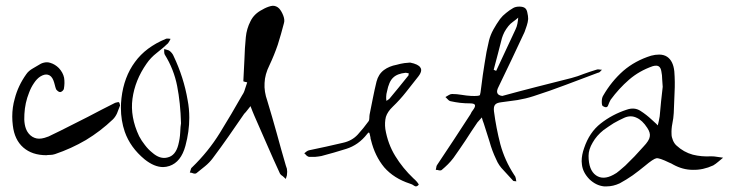

<svg xmlns="http://www.w3.org/2000/svg" viewBox="-20 -663 2589 680"><path d="M25.4 -218.8Q23.4 -234.4 23.4 -250Q23.4 -283.2 32.2 -313.5Q43.9 -359.4 73.2 -400.4Q81.1 -412.1 96.7 -420.9Q111.3 -429.7 125 -437.5Q135.7 -442.4 146.5 -442.4Q152.3 -442.4 158.2 -440.4Q174.8 -435.5 188.5 -421.9Q203.1 -406.2 207 -387.7Q210 -369.1 206.1 -347.7Q205.1 -344.7 201.2 -340.8Q196.3 -336.9 193.4 -336.9Q189.5 -336.9 185.5 -339.8Q180.7 -343.8 178.7 -346.7Q175.8 -354.5 173.8 -363.3Q171.9 -371.1 168.9 -378.9Q162.1 -395.5 149.4 -398.4Q137.7 -401.4 122.1 -391.6Q110.4 -383.8 100.6 -369.1Q89.8 -353.5 83 -335Q68.4 -298.8 66.4 -258.8Q63.5 -218.8 77.1 -196.3Q86.9 -180.7 102.5 -174.8Q117.2 -168.9 137.7 -174.8Q152.3 -178.7 166 -186.5Q180.7 -193.4 194.3 -200.2Q243.2 -224.6 291 -249Q338.9 -274.4 387.7 -298.8Q390.6 -299.8 395.5 -300.8Q399.4 -301.8 401.4 -300.8Q403.3 -298.8 404.3 -293.9Q405.3 -291 405.3 -289.1Q405.3 -288.1 404.3 -287.1Q399.4 -274.4 394.5 -261.7Q388.7 -249 379.9 -240.2Q335.9 -198.2 284.2 -167Q232.4 -136.7 174.8 -117.2Q166 -114.3 157.2 -114.3Q148.4 -114.3 144.5 -113.3Q93.8 -113.3 62.5 -140.6Q31.2 -168 25.4 -218.8Z M563.5 -469.7Q561.5 -473.6 561.5 -479.5Q561.5 -485.4 561.5 -489.3Q567.4 -487.3 572.3 -486.3Q577.1 -485.4 581.1 -482.4Q585 -479.5 588.9 -474.6Q592.8 -469.7 594.7 -464.8Q630.9 -388.7 644.5 -308.6Q650.4 -278.3 650.4 -246.1Q650.4 -197.3 636.7 -146.5Q621.1 -88.9 580.1 -75.2Q568.4 -71.3 557.6 -71.3Q526.4 -71.3 492.2 -98.6Q441.4 -140.6 421.9 -196.3Q408.2 -236.3 408.2 -281.2Q408.2 -297.9 410.2 -315.4Q418.9 -390.6 458 -443.4Q496.1 -496.1 567.4 -525.4Q569.3 -526.4 572.3 -526.4Q574.2 -526.4 575.2 -526.4Q580.1 -525.4 584 -525.4Q582 -521.5 580.1 -517.6Q578.1 -513.7 575.2 -509.8Q556.6 -492.2 535.2 -475.6Q513.7 -459 499 -437.5Q458 -378.9 449.2 -313.5Q440.4 -249 472.7 -180.7Q481.4 -164.1 493.2 -149.4Q504.9 -133.8 518.6 -123Q546.9 -97.7 574.2 -105.5Q601.6 -112.3 611.3 -149.4Q617.2 -171.9 618.2 -193.4Q619.1 -215.8 621.1 -226.6Q619.1 -298.8 607.4 -358.4Q595.7 -418 563.5 -469.7Z M850.6 -531.2Q853.5 -561.5 867.2 -587.9Q879.9 -614.3 909.2 -628.9Q923.8 -637.7 939.5 -641.6Q943.4 -642.6 946.3 -642.6Q959 -642.6 968.8 -632.8Q977.5 -623 983.4 -607.4Q989.3 -591.8 985.4 -580.1Q975.6 -542 963.9 -504.9Q951.2 -467.8 934.6 -432.6Q918 -399.4 917 -369.1Q915 -338.9 926.8 -305.7Q944.3 -248 960 -191.4Q975.6 -133.8 992.2 -77.1Q994.1 -71.3 996.1 -65.4Q997.1 -59.6 997.1 -54.7Q997.1 -48.8 996.1 -42Q994.1 -36.1 992.2 -29.3Q987.3 -34.2 981.4 -39.1Q974.6 -43 971.7 -47.9Q948.2 -98.6 925.8 -150.4Q903.3 -202.1 880.9 -252.9Q877 -261.7 874 -269.5Q871.1 -278.3 867.2 -287.1Q862.3 -280.3 856.4 -273.4Q850.6 -265.6 844.7 -259.8Q817.4 -220.7 790 -180.7Q762.7 -141.6 733.4 -102.5Q721.7 -86.9 706.1 -74.2Q691.4 -62.5 675.8 -49.8Q671.9 -46.9 665 -48.8Q658.2 -51.8 652.3 -51.8Q654.3 -56.6 655.3 -61.5Q656.2 -67.4 660.2 -70.3Q717.8 -126 758.8 -192.4Q799.8 -258.8 837.9 -326.2Q844.7 -335.9 847.7 -347.7Q851.6 -360.4 855.5 -371.1Q850.6 -373 847.7 -373Q843.8 -374 841.8 -375Q843.8 -414.1 845.7 -453.1Q846.7 -491.2 850.6 -531.2Z M1432.6 -441.4Q1424.8 -440.4 1412.1 -439.5Q1398.4 -437.5 1384.8 -433.6Q1358.4 -428.7 1339.8 -415Q1320.3 -400.4 1313.5 -374Q1306.6 -345.7 1300.8 -316.4Q1294.9 -287.1 1289.1 -257.8Q1288.1 -252 1288.1 -245.1Q1288.1 -237.3 1285.2 -233.4Q1267.6 -209 1247.1 -186.5Q1226.6 -164.1 1194.3 -157.2Q1164.1 -150.4 1134.8 -143.6Q1104.5 -137.7 1075.2 -130.9Q1070.3 -129.9 1066.4 -127Q1061.5 -123 1057.6 -120.1Q1061.5 -117.2 1065.4 -112.3Q1070.3 -108.4 1074.2 -107.4Q1085 -107.4 1095.7 -107.4Q1107.4 -108.4 1118.2 -110.4Q1163.1 -122.1 1206.1 -135.7Q1250 -149.4 1280.3 -188.5Q1284.2 -194.3 1287.1 -193.4Q1289.1 -191.4 1290 -185.5Q1291 -181.6 1292 -176.8Q1292 -171.9 1293.9 -167Q1307.6 -110.4 1340.8 -70.3Q1375 -31.2 1431.6 -12.7Q1439.5 -10.7 1447.3 -4.9Q1450.2 -2.9 1453.1 -2.9Q1458 -2.9 1462.9 -8.8Q1463.9 -9.8 1457 -18.6Q1450.2 -26.4 1444.3 -31.2Q1406.2 -67.4 1379.9 -110.4Q1353.5 -153.3 1344.7 -206.1Q1341.8 -229.5 1346.7 -249Q1352.5 -267.6 1371.1 -285.2Q1396.5 -309.6 1418 -336.9Q1440.4 -365.2 1461.9 -392.6Q1471.7 -405.3 1471.7 -415Q1471.7 -419.9 1468.8 -423.8Q1461.9 -435.5 1432.6 -441.4ZM1350.6 -338.9Q1357.4 -374 1372.1 -387.7Q1386.7 -402.3 1417 -405.3Q1419.9 -405.3 1422.9 -404.3Q1425.8 -403.3 1428.7 -402.3Q1426.8 -400.4 1426.8 -397.5Q1426.8 -394.5 1424.8 -393.6Q1408.2 -373 1391.6 -352.5Q1376 -333 1359.4 -313.5Q1357.4 -311.5 1354.5 -309.6Q1351.6 -307.6 1348.6 -305.7Q1348.6 -309.6 1347.7 -313.5Q1347.7 -316.4 1347.7 -320.3Q1347.7 -325.2 1348.6 -330.1Q1349.6 -335 1350.6 -338.9Z M2003.9 -386.7Q2026.4 -392.6 2047.9 -401.4Q2069.3 -409.2 2091.8 -416Q2096.7 -418 2101.6 -417Q2106.4 -416 2112.3 -416Q2108.4 -413.1 2105.5 -409.2Q2101.6 -405.3 2097.7 -405.3Q2041 -383.8 1983.4 -362.3Q1926.8 -340.8 1869.1 -322.3Q1841.8 -313.5 1812.5 -308.6Q1783.2 -304.7 1754.9 -300.8Q1738.3 -298.8 1733.4 -292Q1727.5 -285.2 1729.5 -268.6Q1737.3 -209 1752 -152.3Q1767.6 -94.7 1800.8 -43.9Q1802.7 -41 1804.7 -38.1Q1805.7 -35.2 1806.6 -32.2Q1807.6 -29.3 1807.6 -26.4Q1807.6 -23.4 1808.6 -20.5Q1805.7 -21.5 1801.8 -21.5Q1797.9 -21.5 1796.9 -23.4Q1781.2 -41 1763.7 -59.6Q1746.1 -77.1 1737.3 -98.6Q1722.7 -128.9 1713.9 -161.1Q1704.1 -193.4 1693.4 -225.6Q1691.4 -231.4 1689.5 -236.3Q1688.5 -241.2 1686.5 -247.1Q1682.6 -242.2 1678.7 -238.3Q1674.8 -234.4 1670.9 -229.5Q1649.4 -198.2 1628.9 -166Q1607.4 -133.8 1585.9 -103.5Q1577.1 -91.8 1566.4 -81.1Q1556.6 -71.3 1544.9 -61.5Q1542 -58.6 1535.2 -59.6Q1529.3 -61.5 1523.4 -61.5Q1524.4 -66.4 1525.4 -71.3Q1525.4 -75.2 1528.3 -79.1Q1557.6 -124 1587.9 -168.9Q1617.2 -213.9 1646.5 -258.8Q1648.4 -262.7 1650.4 -266.6Q1652.3 -269.5 1655.3 -273.4Q1664.1 -285.2 1662.1 -291Q1660.2 -296.9 1644.5 -296.9Q1627 -296.9 1609.4 -298.8Q1592.8 -300.8 1575.2 -304.7Q1570.3 -305.7 1566.4 -310.5Q1561.5 -315.4 1557.6 -319.3Q1563.5 -322.3 1569.3 -326.2Q1575.2 -330.1 1581.1 -330.1Q1597.7 -330.1 1615.2 -327.1Q1631.8 -324.2 1649.4 -323.2Q1676.8 -322.3 1679.7 -326.2Q1681.6 -330.1 1684.6 -356.4Q1689.5 -397.5 1696.3 -438.5Q1702.1 -479.5 1711.9 -519.5Q1716.8 -539.1 1727.5 -558.6Q1738.3 -578.1 1751 -595.7Q1759.8 -607.4 1772.5 -617.2Q1784.2 -627 1797.9 -634.8Q1806.6 -639.6 1819.3 -639.6Q1832 -639.6 1838.9 -634.8Q1845.7 -629.9 1847.7 -618.2Q1850.6 -606.4 1850.6 -595.7Q1849.6 -584 1845.7 -572.3Q1841.8 -560.5 1837.9 -549.8Q1815.4 -501 1792 -452.1Q1768.6 -404.3 1746.1 -356.4Q1738.3 -341.8 1741.2 -334Q1744.1 -325.2 1758.8 -323.2Q1819.3 -339.8 1880.9 -355.5Q1943.4 -371.1 2003.9 -386.7ZM1737.3 -412.1Q1753.9 -448.2 1771.5 -485.4Q1788.1 -521.5 1805.7 -558.6Q1810.5 -568.4 1812.5 -579.1Q1814.5 -589.8 1815.4 -600.6Q1806.6 -592.8 1796.9 -585.9Q1787.1 -579.1 1780.3 -570.3Q1772.5 -560.5 1766.6 -549.8Q1760.7 -538.1 1757.8 -528.3Q1750 -500 1743.2 -471.7Q1735.4 -443.4 1728.5 -416Q1730.5 -415 1732.4 -414.1Q1735.4 -413.1 1737.3 -412.1Z M2322.3 -410.2Q2320.3 -422.9 2313.5 -427.7Q2306.6 -432.6 2292 -428.7Q2244.1 -412.1 2208 -380.9Q2171.9 -349.6 2142.6 -309.6Q2137.7 -300.8 2133.8 -290Q2129.9 -278.3 2115.2 -287.1Q2111.3 -289.1 2111.3 -302.7Q2111.3 -316.4 2116.2 -324.2Q2145.5 -375 2187.5 -412.1Q2229.5 -448.2 2286.1 -465.8Q2300.8 -469.7 2314.5 -469.7Q2331.1 -469.7 2342.8 -461.9Q2364.3 -447.3 2368.2 -410.2Q2371.1 -373 2369.1 -335.9Q2367.2 -299.8 2366.2 -262.7Q2365.2 -244.1 2361.3 -225.6Q2357.4 -206.1 2358.4 -187.5Q2358.4 -177.7 2363.3 -166Q2368.2 -154.3 2376 -147.5Q2401.4 -124 2433.6 -115.2Q2464.8 -107.4 2499 -109.4Q2509.8 -109.4 2520.5 -107.4Q2531.2 -106.4 2541 -104.5Q2532.2 -96.7 2523.4 -89.8Q2515.6 -83 2505.9 -77.1Q2469.7 -60.5 2433.6 -61.5Q2398.4 -61.5 2364.3 -80.1Q2360.4 -82 2357.4 -84Q2354.5 -85 2350.6 -86.9Q2314.5 -104.5 2304.7 -102.5Q2293.9 -100.6 2263.7 -75.2Q2242.2 -57.6 2220.7 -42Q2198.2 -26.4 2174.8 -13.7Q2151.4 -2.9 2128.9 -2.9Q2124 -2.9 2119.1 -2.9Q2090.8 -5.9 2067.4 -28.3Q2043.9 -52.7 2041 -80.1Q2040 -85.9 2040 -91.8Q2040 -114.3 2048.8 -138.7Q2067.4 -194.3 2107.4 -225.6Q2148.4 -257.8 2199.2 -274.4Q2226.6 -284.2 2248 -270.5Q2269.5 -256.8 2288.1 -239.3Q2293 -234.4 2298.8 -229.5Q2304.7 -224.6 2309.6 -218.8Q2311.5 -227.5 2313.5 -235.4Q2315.4 -243.2 2316.4 -251Q2319.3 -277.3 2321.3 -303.7Q2324.2 -330.1 2327.1 -355.5Q2326.2 -369.1 2325.2 -382.8Q2325.2 -396.5 2322.3 -410.2ZM2152.3 -43.9Q2164.1 -49.8 2173.8 -58.6Q2184.6 -67.4 2194.3 -76.2Q2210.9 -92.8 2227.5 -109.4Q2243.2 -127 2258.8 -143.6Q2279.3 -165 2281.2 -178.7Q2284.2 -192.4 2272.5 -210Q2254.9 -237.3 2234.4 -246.1Q2213.9 -255.9 2191.4 -246.1Q2171.9 -237.3 2153.3 -226.6Q2134.8 -214.8 2117.2 -202.1Q2092.8 -182.6 2079.1 -158.2Q2064.5 -133.8 2064.5 -111.3Q2064.5 -60.5 2090.8 -42Q2116.2 -24.4 2152.3 -43.9Z"/></svg>

Font: Yuremane_body
Style: Regular
Weight: 400
Version: Version 1.0